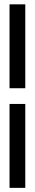

<svg xmlns="http://www.w3.org/2000/svg" viewBox="-20 -777 162 894"><path d="M24.4 -366.2V-756.8H97.7V-366.2ZM97.7 -293V97.7H24.4V-293Z"/></svg>

Font: Alegre Sans
Style: Regular
Weight: 400
Width: 3
Designer: GrandChaos9000
Version: Version 1.2.6 - August 1, 2014